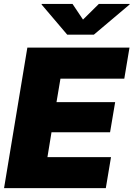

<svg xmlns="http://www.w3.org/2000/svg" viewBox="-20 -974 691 994"><path d="M1 0 121.6 -727.5H650.4L623.5 -566.9H293L272.5 -445.3H576.2L549.8 -289.1H246.6L225.6 -160.6H554.7L527.8 0ZM355.5 -953.6 409.7 -872.6 491.7 -953.6H651.4L650.9 -950.7L465.8 -794.4H328.1L195.3 -950.7L195.8 -953.6Z"/></svg>

Font: Inter 16pt Black
Style: Italic
Weight: 900
Italic angle: -9.3988°
Version: Version 4.001;git-66647c0bb